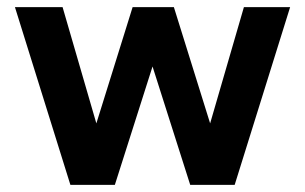

<svg xmlns="http://www.w3.org/2000/svg" viewBox="-20 -520 858 540"><path d="M22 -500H156L251 -173L353 -500H469L571 -173L666 -500H796L640 0H515L409 -333L303 0H178Z"/></svg>

Font: NT Somic Bold
Style: Regular
Weight: 700
Designer: Ravid Balaliev — lead type designer, mastering
Michael Voronin — secret advisor, marketing
Ivan Kovalenko — best boy
Foundry: NT Type
Version: Version 0.7